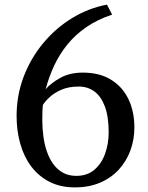

<svg xmlns="http://www.w3.org/2000/svg" viewBox="-20 -799 644 833"><path d="M305 14Q242.5 14 195.2 -10Q148 -34 116 -76.2Q84 -118.5 68 -175Q52 -231.5 52 -296Q52 -385.5 82.5 -465.8Q113 -546 167 -611.2Q221 -676.5 292 -720Q363 -763.5 444 -779L466.5 -735.5Q402.5 -714.5 354.5 -681.2Q306.5 -648 272.2 -605.8Q238 -563.5 215 -514.2Q192 -465 178 -412Q201 -438.5 241.8 -461.2Q282.5 -484 339.5 -484Q412 -484 461.8 -453.2Q511.5 -422.5 537.2 -369Q563 -315.5 563 -246Q563 -192.5 545.5 -145.5Q528 -98.5 494.8 -62.5Q461.5 -26.5 413.5 -6.2Q365.5 14 305 14ZM322 -423.5Q278 -423.5 246.5 -409.8Q215 -396 195 -377.2Q175 -358.5 166 -343.5Q165 -334.5 164.2 -320.8Q163.5 -307 163.5 -277Q163.5 -240.5 168.5 -205.2Q173.5 -170 184.2 -139.5Q195 -109 212.2 -85.8Q229.5 -62.5 254 -49.2Q278.5 -36 311 -36Q358.5 -36 389.5 -62.5Q420.5 -89 436 -132.2Q451.5 -175.5 451.5 -224.5Q451.5 -293 435 -337Q418.5 -381 389.5 -402.2Q360.5 -423.5 322 -423.5Z"/></svg>

Font: Merriweather 24pt
Style: Regular
Weight: 400
Designer: Eben Sorkin
Foundry: Eben Sorkin
Version: Version 2.100